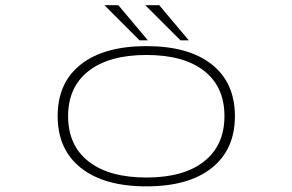

<svg xmlns="http://www.w3.org/2000/svg" viewBox="-20 -684 1090 716"><path d="M684 -533.5H653L522 -664.5H574ZM531.5 -533.5H500.5L369.5 -664.5H421.5ZM195 -251Q195 -376 281.8 -444Q368.5 -512 526 -512Q683.5 -512 769.8 -443.8Q856 -375.5 856 -251Q856 -126.5 769.8 -57.8Q683.5 11 526 11Q368.5 11 281.8 -57.8Q195 -126.5 195 -251ZM817 -251Q817 -360.5 741 -419.8Q665 -479 526 -479Q387.5 -479 310.8 -419.5Q234 -360 234 -251Q234 -141.5 310.5 -81.8Q387 -22 526 -22Q665 -22 741 -82Q817 -142 817 -251Z"/></svg>

Font: League Mono Extended Thin
Style: Regular
Weight: 100
Width: 9
Designer: Tyler Finck
Foundry: The League of Moveable Type / Tyler Finck
Version: Version 2.210